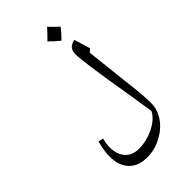

<svg xmlns="http://www.w3.org/2000/svg" viewBox="-366 -954 1328 1328"><g transform="rotate(-45 297.5 -290.5)"><path d="M495.6 54.2 470.2 -107.4Q427.7 -361.3 414.3 -461.2Q400.9 -561 400.9 -592.8Q400.9 -626.5 416.5 -645Q432.1 -663.6 466.3 -670.9Q467.8 -664.6 469.2 -659.2Q470.7 -653.8 502 -552.2L478.5 -531.7L480.5 -516.1L513.2 -219.7Q532.7 -70.8 532.7 16.6Q532.7 78.6 494.1 134.8Q455.6 190.9 388.2 226.3Q320.8 261.7 249 261.7Q163.6 261.7 115.7 212.6Q67.9 163.6 67.9 73.7Q67.9 44.9 71.5 19.3Q75.2 -6.3 87.4 -55.7L124 -46.9Q112.8 -2.9 112.8 24.4Q112.8 97.7 149.4 138.4Q186 179.2 251.5 179.2Q298.8 179.2 350.1 162.6Q401.4 146 440.4 117.2Q479.5 88.4 495.6 54.2ZM399.4 -719.7ZM33.2 262.2ZM230 -473.1ZM307.6 310.5ZM463.4 -802.7Q439.9 -769 398.9 -729.5Q354.5 -764.6 327.1 -794.4Q378.4 -845.7 397 -867.7Q428.7 -833 463.4 -802.7ZM398.9 -719.7ZM397 -892.1Z"/></g></svg>

Font: Noto Naskh Arabic
Style: Regular
Weight: 400
Designer: Monotype Design team
Foundry: Monotype Imaging Inc.
Version: Version 1.01